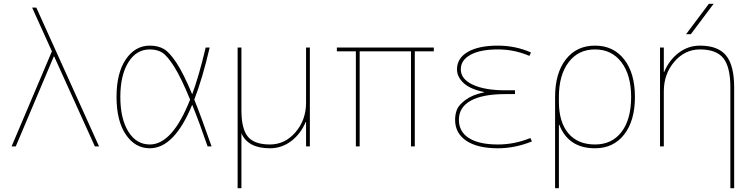

<svg xmlns="http://www.w3.org/2000/svg" viewBox="-20 -770 3958 1010"><path d="M263 -473 63 0H41L253 -500L149 -730H171L501 0H479L265 -473Z M980 -246Q934 -359 897 -418Q860 -477 833 -493.5Q806 -510 768 -510Q697 -510 655 -442Q613 -374 613 -260Q613 -146 655 -78Q697 -10 768 -10Q887 -10 980 -246ZM991 -219Q897 10 768 10Q691 10 642 -62Q593 -134 593 -260Q593 -386 642 -458Q691 -530 768 -530Q811 -530 841.5 -512.5Q872 -495 909 -438.5Q946 -382 991 -274Q1027 -372 1062 -520H1083Q1045 -357 1002 -246Q1032 -173 1093 0H1072Q1031 -120 991 -219Z M1590 -128H1588Q1562 -66 1512 -28Q1462 10 1400 10Q1284 10 1250 -69V220H1230V-520H1250V-190Q1250 -92 1284 -51Q1318 -10 1400 -10Q1479 -10 1534.5 -74.5Q1590 -139 1590 -230V-520H1610V0H1590Z M2162 -500V0H2142V-500H1872V0H1852V-500H1752V-520H2262V-500Z M2526 -284V-286Q2453 -301 2418.5 -333.5Q2384 -366 2384 -405Q2384 -464 2441 -497Q2498 -530 2599 -530Q2692 -530 2773 -494L2765 -476Q2686 -510 2599 -510Q2507 -510 2455.5 -482Q2404 -454 2404 -405Q2404 -354 2467 -324.5Q2530 -295 2639 -295H2689V-275H2639Q2519 -275 2456.5 -240.5Q2394 -206 2394 -140Q2394 -77 2447 -43.5Q2500 -10 2599 -10Q2687 -10 2770 -44L2778 -26Q2689 10 2599 10Q2492 10 2433 -29.5Q2374 -69 2374 -140Q2374 -168 2383.5 -193Q2393 -218 2429.5 -245Q2466 -272 2526 -284Z M2920 -260V-235Q2920 -128 2969.5 -69Q3019 -10 3110 -10Q3199 -10 3249.5 -76Q3300 -142 3300 -260Q3300 -375 3249 -442.5Q3198 -510 3110 -510Q3022 -510 2971 -442.5Q2920 -375 2920 -260ZM3110 10Q2970 10 2922 -114H2920V220H2900V-260Q2900 -385 2956.5 -457.5Q3013 -530 3110 -530Q3207 -530 3263.5 -457.5Q3320 -385 3320 -260Q3320 -135 3263.5 -62.5Q3207 10 3110 10Z M3472 -392H3474Q3500 -454 3550 -492Q3600 -530 3662 -530Q3757 -530 3799.5 -478Q3842 -426 3842 -310V220H3822V-310Q3822 -418 3785 -464Q3748 -510 3662 -510Q3583 -510 3527.5 -445.5Q3472 -381 3472 -290V0H3452V-520H3472ZM3614 -590H3589L3709 -750H3734Z"/></svg>

Font: Mplus 1p Thin
Style: Regular
Weight: 250
Version: Version 1.061